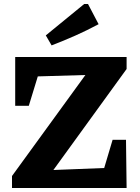

<svg xmlns="http://www.w3.org/2000/svg" viewBox="-20 -940 699 960"><path d="M40 0V-60L407 -565L169 -558L124 -411H56V-655H613V-595L247 -90L501 -100L543 -241H610L613 0ZM238 -713 209 -763 401 -920H420L473 -819Q415 -788 356.5 -762Q298 -736 238 -713Z"/></svg>

Font: Piazzolla SC
Style: Bold
Weight: 700
Designer: Juan Pablo del Peral
Foundry: Huerta Tipografica
Version: Version 1.330